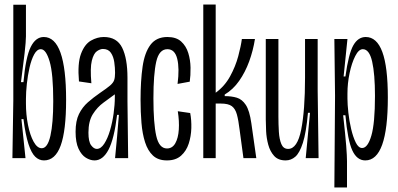

<svg xmlns="http://www.w3.org/2000/svg" viewBox="-20 -701 1764 851"><path d="M175 10Q153 10 136 -6.5Q119 -23 106 -63Q93 -103 84 -173H75L93 0H35L39 -256V-680H95V-540Q95 -518 89 -465Q83 -412 73 -337H84Q94 -448 116 -492.5Q138 -537 174 -537Q273 -537 273 -258Q273 -122 249 -56Q225 10 175 10ZM165 -44Q191 -44 203.5 -99.5Q216 -155 216 -253Q216 -374 200 -428.5Q184 -483 161 -483Q144 -483 131.5 -460Q119 -437 111 -402Q103 -367 99 -329.5Q95 -292 95 -263V-242Q95 -193 104 -147.5Q113 -102 129 -73Q145 -44 165 -44Z M399 10Q380 10 360.5 -2Q341 -14 328 -42Q315 -70 315 -117Q315 -165 330 -195.5Q345 -226 369.5 -247.5Q394 -269 423 -289Q454 -310 468 -322Q482 -334 486 -346Q490 -358 490 -378Q490 -401 486.5 -425.5Q483 -450 471.5 -467Q460 -484 436 -484Q424 -484 409.5 -474Q395 -464 387 -432Q379 -400 385 -332L330 -340Q323 -420 339 -462.5Q355 -505 383 -521Q411 -537 440 -537Q498 -537 521.5 -489.5Q545 -442 545 -356V-251Q546 -189 546.5 -125.5Q547 -62 548 0H490Q495 -48 499 -96Q503 -144 507 -192H499Q486 -85 461 -37.5Q436 10 399 10ZM409 -41Q427 -41 442 -64Q457 -87 467.5 -122.5Q478 -158 483.5 -197.5Q489 -237 489 -271V-283Q466 -266 438.5 -246Q411 -226 391.5 -195Q372 -164 372 -113Q372 -73 384 -57Q396 -41 409 -41Z M720 10Q681 10 658 -11.5Q635 -33 623 -70.5Q611 -108 607 -156.5Q603 -205 603 -258Q603 -343 612 -405.5Q621 -468 647 -502.5Q673 -537 722 -537Q761 -537 783 -517Q805 -497 814.5 -466Q824 -435 824.5 -401Q825 -367 821 -339L767 -329Q776 -398 765.5 -440.5Q755 -483 722 -483Q685 -483 672.5 -427.5Q660 -372 660 -265Q660 -155 672.5 -99Q685 -43 720 -43Q744 -43 757 -66Q770 -89 772.5 -126.5Q775 -164 768 -208L823 -200Q829 -169 828 -133Q827 -97 816.5 -64.5Q806 -32 782.5 -11Q759 10 720 10Z M881 0V-681H936V-290Q976 -319 1000 -363Q1024 -407 1036 -452Q1048 -497 1052 -528H1110Q1102 -477 1084.5 -429Q1067 -381 1040 -342.5Q1013 -304 976 -282V-275Q1006 -275 1029.5 -268Q1053 -261 1069.5 -236Q1086 -211 1094 -155L1116 0H1059L1042 -126Q1037 -168 1030 -193.5Q1023 -219 1007.5 -230.5Q992 -242 959 -242H936V0Z M1246 10Q1213 10 1195 -10Q1177 -30 1169 -59.5Q1161 -89 1159.5 -119.5Q1158 -150 1158 -172V-528H1214V-185Q1214 -150 1216 -117Q1218 -84 1227 -62.5Q1236 -41 1257 -41Q1298 -41 1315 -126.5Q1332 -212 1332 -357V-528H1388V-300L1392 0H1335L1354 -201H1345Q1337 -113 1322.5 -68Q1308 -23 1289 -6.5Q1270 10 1246 10Z M1462 130 1465 -276 1462 -528H1520L1503 -362H1511Q1525 -463 1546 -500Q1567 -537 1601 -537Q1650 -537 1674.5 -471Q1699 -405 1699 -269Q1699 10 1599 10Q1562 10 1541.5 -34.5Q1521 -79 1511 -190H1501Q1511 -100 1514.5 -54.5Q1518 -9 1518 13V130ZM1585 -45Q1610 -45 1626 -100Q1642 -155 1642 -276Q1642 -373 1629.5 -428Q1617 -483 1588 -483Q1570 -483 1554.5 -452.5Q1539 -422 1529.5 -377Q1520 -332 1520 -286V-264Q1520 -239 1524 -202Q1528 -165 1536.5 -129Q1545 -93 1557 -69Q1569 -45 1585 -45Z"/></svg>

Font: Bricolage Grotesque 48pt Condensed ExtraLight
Style: Regular
Weight: 200
Width: 3
Designer: Mathieu Triay
Foundry: Atelier Triay
Version: Version 1.000; ttfautohint (v1.8.4.7-5d5b);gftools[0.9.32]